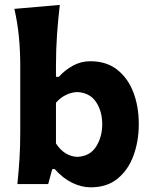

<svg xmlns="http://www.w3.org/2000/svg" viewBox="-20 -768 635 801"><path d="M358.5 13.5Q320.5 13.5 281.5 -5.2Q242.5 -24 208.5 -62.5H198L181 0H52.5Q58 -53.5 61.2 -103.8Q64.5 -154 64.5 -216V-493.5Q64.5 -554.5 59 -613Q53.5 -671.5 40 -731L229.5 -747.5Q222.5 -688.5 218 -625.5Q213.5 -562.5 213.5 -493.5V-447.5H225.5Q251 -476 284.5 -494.2Q318 -512.5 357 -512.5Q423.5 -512.5 468.2 -477.8Q513 -443 536 -383.8Q559 -324.5 559 -250Q559 -180.5 537.5 -120.5Q516 -60.5 471.5 -23.5Q427 13.5 358.5 13.5ZM302 -113.5Q355.5 -116 381 -156.5Q406.5 -197 406.5 -249Q406.5 -304 380.5 -342.8Q354.5 -381.5 301.5 -384Q278.5 -383 255 -371.8Q231.5 -360.5 213.5 -339.5V-169.5Q248 -116.5 302 -113.5Z"/></svg>

Font: Commissioner Flair
Style: Bold
Weight: 700
Designer: Kostas Bartsokas
Foundry: Kostas Bartsokas
Version: Version 1.000; ttfautohint (v1.8.3)